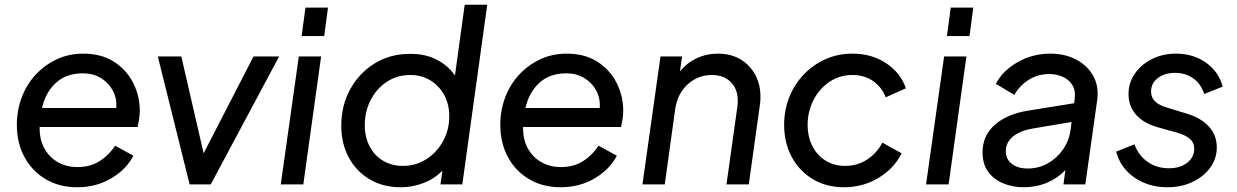

<svg xmlns="http://www.w3.org/2000/svg" viewBox="-20 -777 5214 809"><path d="M305 12Q230 12 172.5 -22Q115 -56 83 -115.5Q51 -175 51 -251Q51 -312 71.5 -366.5Q92 -421 130 -462Q168 -503 219 -527Q270 -551 331 -551Q407 -551 460 -517Q513 -483 541 -428Q569 -373 569 -310Q569 -294 566 -274.5Q563 -255 560 -242H147V-236Q147 -186 168.5 -149Q190 -112 226 -92.5Q262 -73 306 -73Q361 -73 400.5 -98.5Q440 -124 465 -163L542 -121Q513 -64 449.5 -26Q386 12 305 12ZM330 -468Q259 -468 215.5 -428Q172 -388 157 -322H470Q473 -363 455 -396Q437 -429 404.5 -448.5Q372 -468 330 -468Z M779 0 645 -539H744L838 -131L1048 -539H1156L868 0Z M1251 -625 1267 -745H1362L1346 -625ZM1163 0 1239 -539H1333L1258 0Z M1668 12Q1594 12 1537.5 -21.5Q1481 -55 1449.5 -113.5Q1418 -172 1418 -247Q1418 -333 1456 -401.5Q1494 -470 1559 -510Q1624 -550 1706 -550Q1770 -551 1818.5 -526.5Q1867 -502 1897 -459L1938 -757H2033L1928 0H1836L1844 -58Q1811 -24 1765 -6Q1719 12 1668 12ZM1678 -78Q1733 -78 1777.5 -107Q1822 -136 1847.5 -183.5Q1873 -231 1873 -287Q1873 -337 1852 -376Q1831 -415 1794 -438Q1757 -461 1709 -461Q1653 -461 1609.5 -432Q1566 -403 1541.5 -355Q1517 -307 1517 -249Q1517 -200 1537 -161Q1557 -122 1593.5 -100Q1630 -78 1678 -78Z M2342 12Q2267 12 2209.5 -22Q2152 -56 2120 -115.5Q2088 -175 2088 -251Q2088 -312 2108.5 -366.5Q2129 -421 2167 -462Q2205 -503 2256 -527Q2307 -551 2368 -551Q2444 -551 2497 -517Q2550 -483 2578 -428Q2606 -373 2606 -310Q2606 -294 2603 -274.5Q2600 -255 2597 -242H2184V-236Q2184 -186 2205.5 -149Q2227 -112 2263 -92.5Q2299 -73 2343 -73Q2398 -73 2437.5 -98.5Q2477 -124 2502 -163L2579 -121Q2550 -64 2486.5 -26Q2423 12 2342 12ZM2367 -468Q2296 -468 2252.5 -428Q2209 -388 2194 -322H2507Q2510 -363 2492 -396Q2474 -429 2441.5 -448.5Q2409 -468 2367 -468Z M2687 0 2763 -539H2854L2845 -476Q2874 -512 2915.5 -531.5Q2957 -551 3005 -551Q3064 -551 3106.5 -523Q3149 -495 3169.5 -446.5Q3190 -398 3182 -336L3135 0H3041L3087 -328Q3095 -389 3065 -425Q3035 -461 2979 -461Q2921 -461 2878 -422Q2835 -383 2825 -318L2781 0Z M3536 12Q3462 12 3405 -22Q3348 -56 3316 -115.5Q3284 -175 3284 -251Q3284 -314 3306 -368.5Q3328 -423 3367.5 -464Q3407 -505 3459 -528Q3511 -551 3572 -551Q3653 -551 3714 -510.5Q3775 -470 3797 -405L3712 -367Q3696 -409 3659.5 -435Q3623 -461 3572 -461Q3517 -461 3474 -431.5Q3431 -402 3407 -354Q3383 -306 3383 -251Q3383 -201 3403 -161.5Q3423 -122 3459 -100Q3495 -78 3541 -78Q3593 -78 3634 -105Q3675 -132 3698 -176L3779 -131Q3748 -68 3682.5 -28Q3617 12 3536 12Z M3970 -625 3986 -745H4081L4065 -625ZM3882 0 3958 -539H4052L3977 0Z M4293 12Q4247 12 4207 -4.5Q4167 -21 4143.5 -53.5Q4120 -86 4120 -135Q4120 -206 4172 -251.5Q4224 -297 4313 -311L4506 -342L4508 -359Q4513 -395 4498.5 -418.5Q4484 -442 4457.5 -453.5Q4431 -465 4401 -465Q4352 -465 4313.5 -440Q4275 -415 4254 -377L4176 -424Q4205 -479 4267.5 -515Q4330 -551 4407 -551Q4467 -551 4514.5 -526Q4562 -501 4586.5 -457Q4611 -413 4603 -355L4553 0H4461L4469 -61Q4437 -26 4391.5 -7Q4346 12 4293 12ZM4218 -140Q4218 -106 4243.5 -86.5Q4269 -67 4310 -67Q4357 -67 4395.5 -89Q4434 -111 4459.5 -148Q4485 -185 4491 -231L4495 -263L4329 -235Q4278 -226 4248 -201.5Q4218 -177 4218 -140Z M4899 12Q4819 12 4760 -29Q4701 -70 4683 -138L4760 -169Q4777 -122 4815.5 -95Q4854 -68 4905 -68Q4953 -68 4982.5 -91.5Q5012 -115 5012 -150Q5012 -176 4993.5 -192Q4975 -208 4940 -218L4861 -240Q4799 -257 4767 -293.5Q4735 -330 4735 -381Q4735 -428 4761.5 -466.5Q4788 -505 4833.5 -528Q4879 -551 4935 -551Q5008 -551 5061.5 -513Q5115 -475 5132 -412L5054 -381Q5040 -424 5007.5 -447Q4975 -470 4931 -470Q4887 -470 4858.5 -448Q4830 -426 4830 -392Q4830 -366 4846.5 -350Q4863 -334 4896 -324L4981 -298Q5041 -280 5074 -243.5Q5107 -207 5107 -156Q5107 -109 5079.5 -71Q5052 -33 5005 -10.5Q4958 12 4899 12Z"/></svg>

Font: Plus Jakarta Sans Medium
Style: Italic
Weight: 500
Italic angle: -8°
Designer: Gumpita Rahayu
Foundry: Tokotype
Version: Version 2.071; ttfautohint (v1.8.4.7-5d5b);gftools[0.9.29]